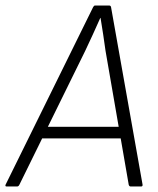

<svg xmlns="http://www.w3.org/2000/svg" viewBox="-42 -675 572 695"><path d="M-18 0Q-21 0 -22 -1.5Q-23 -3 -22 -6L295 -649Q298 -655 302 -655H353Q359 -655 360 -649L474 -7Q475 0 469 0H431Q426 0 424 -6L340 -491Q336 -520 331.5 -550Q327 -580 322 -610H321Q308 -580 294 -550Q280 -520 266 -490L28 -6Q25 0 20 0ZM100 -174 118 -216H399L404 -174Z"/></svg>

Font: Sofia Sans Semi Condensed Light
Style: Italic
Weight: 300
Italic angle: -9°
Version: Version 4.100